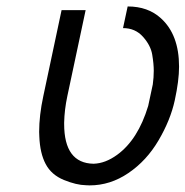

<svg xmlns="http://www.w3.org/2000/svg" viewBox="-20 -555 569 589"><path d="M176.8 -174.8Q176.8 -54.2 267.1 -52.7Q303.2 -53.7 339.4 -80.1Q403.3 -126.5 434.6 -230L448.7 -295.9Q451.7 -317.4 451.7 -338.1Q451.7 -358.9 447 -387.2Q442.4 -415.5 418.7 -442.1Q395 -468.8 357.4 -468.8L371.6 -535.2Q434.1 -535.2 473.6 -499Q529.3 -448.7 529.3 -350.6Q529.3 -307.6 516.1 -247.1Q502.9 -186.5 466.3 -124.3Q429.7 -62 374 -24.2Q318.4 13.7 254.9 13.7L243.2 13.2Q214.4 12.7 176 -2.9Q137.7 -18.6 120.1 -51.8Q102.5 -85 100.6 -136.7L100.1 -150.4Q100.1 -200.7 112.8 -259.8L168.9 -523.9H242.7L186.5 -259.8Q177.7 -218.3 176.8 -179.2Z"/></svg>

Font: Tuffy
Style: Italic
Weight: 400
Italic angle: -12°
Designer: Thatcher Ulrich, Karoly Barta and Michael Everson
Version: Version 001.271